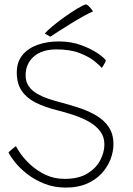

<svg xmlns="http://www.w3.org/2000/svg" viewBox="-20 -867 616 892"><path d="M286.5 4.5Q230.5 4.5 184.5 -14.2Q138.5 -33 104.2 -60.2Q70 -87.5 48.5 -114.8Q27 -142 19.5 -159Q22.5 -162 27 -166Q31.5 -170 36.2 -174Q41 -178 45.8 -181.8Q50.5 -185.5 54 -188Q59.5 -176 77 -151.2Q94.5 -126.5 123.5 -100Q152.5 -73.5 192 -54.8Q231.5 -36 280 -36Q345.5 -36 386.2 -61Q427 -86 446 -123Q465 -160 465 -196Q465 -231.5 445.5 -257.2Q426 -283 393.8 -301.2Q361.5 -319.5 322.2 -332.5Q283 -345.5 243.5 -355.5Q185.5 -370 144 -391.2Q102.5 -412.5 80.2 -446Q58 -479.5 58 -530Q58 -579.5 84.5 -611.5Q111 -643.5 155.5 -659Q200 -674.5 253 -674.5Q311 -674.5 358.5 -656.8Q406 -639 436.2 -617.8Q466.5 -596.5 472 -585.5Q470.5 -581.5 466.8 -574.2Q463 -567 459 -560.5Q455 -554 452 -551.5Q444.5 -562 419 -582.8Q393.5 -603.5 349.8 -620.5Q306 -637.5 242.5 -637.5Q174.5 -637.5 136.8 -604Q99 -570.5 99 -517Q99 -487 114 -466Q129 -445 152.5 -431.5Q176 -418 202.5 -409Q229 -400 252 -394Q299.5 -381.5 345 -366.8Q390.5 -352 427 -330.5Q463.5 -309 485.2 -276.8Q507 -244.5 507 -196.5Q507 -162.5 493.5 -127.2Q480 -92 452.8 -62Q425.5 -32 384 -13.8Q342.5 4.5 286.5 4.5ZM379.5 -847Q386 -844.5 392.8 -838Q399.5 -831.5 404.8 -824.8Q410 -818 412 -813.5Q399.5 -809.5 370.8 -793.5Q342 -777.5 309 -757.2Q276 -737 249.5 -719.8Q223 -702.5 214 -696.5L188 -711Q198.5 -724 223.8 -745Q249 -766 279.5 -787.8Q310 -809.5 337.2 -826Q364.5 -842.5 379.5 -847Z"/></svg>

Font: Grandstander Thin Thin
Style: Regular
Weight: 250
Version: Version 1.200